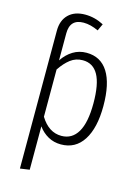

<svg xmlns="http://www.w3.org/2000/svg" viewBox="-138 -819 796 1099"><g transform="rotate(15 259.5 -269.0)"><path d="M462 -264Q462 -134 415.5 -61.5Q369 11 283 11Q241 11 207 -8Q173 -27 149 -60V197L93 205V-612Q93 -673 128.5 -708Q164 -743 227 -743Q284 -743 337 -715L318 -674Q271 -696 230 -696Q149 -696 149 -611V-451Q175 -490 211 -512Q247 -534 291 -534Q375 -534 418.5 -465Q462 -396 462 -264ZM403 -264Q403 -378 372.5 -432.5Q342 -487 281 -487Q240 -487 208.5 -463Q177 -439 149 -397V-117Q198 -37 273 -37Q336 -37 369.5 -93.5Q403 -150 403 -264Z"/></g></svg>

Font: Fira Sans Condensed Light
Style: Regular
Weight: 300
Width: 3
Designer: bBox Type GmbH & Carrois Corporate GbR & Edenspiekermann AG
Foundry: bBox Type GmbH & Carrois Corporate GbR & Edenspiekermann AG
Version: Version 4.301